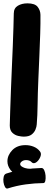

<svg xmlns="http://www.w3.org/2000/svg" viewBox="-20 -801 297 1131"><path d="M119.1 3.9Q107.4 3.9 87.9 -0.3Q68.3 -4.4 52.9 -18.9Q37.6 -33.3 37.6 -62.4Q38.3 -95.7 40.1 -148.3Q41.9 -200.9 44.2 -264.7Q46.4 -328.6 49.6 -396.1Q52.8 -463.6 55.2 -526.4Q57.6 -589.3 59.2 -640.4Q60.8 -691.6 61.2 -721.6Q61.4 -753.2 85.2 -767.3Q109 -781.3 141.6 -781.3Q185.3 -781.3 201.6 -760.8Q217.8 -740.2 218.3 -713.7Q218.9 -665.8 216.9 -602Q214.9 -538.2 211.8 -469.3Q208.8 -400.3 206 -335.3Q202.2 -248.1 201.5 -184.2Q200.8 -120.2 196.4 -68Q195.7 -54.7 188.9 -37.8Q182.2 -21 166.3 -8.6Q150.4 3.9 119.1 3.9ZM194.7 237.6Q134.7 246.2 96.8 234.6Q59 222.9 41.3 199.2Q23.7 175.6 23.7 149.1Q23.7 113.4 52.2 83.7Q80.8 53.9 130.2 53.9Q155.9 53.9 178.6 63.2Q201.2 72.4 215.3 90.9Q224.2 102 219.3 118.2Q214.3 134.4 202.4 147.4Q190.4 160.3 178.6 160.3Q171.8 160.3 166.8 154.9Q160.8 148 152.2 145Q143.6 142 133.6 142Q119.1 142 108.9 149.6Q98.7 157.1 98.7 166Q98.7 178.9 126.3 188.6Q154 198.3 224.2 188.6ZM25.6 309.1Q16.2 312.1 9.6 300.4Q2.9 288.8 0.5 271.9Q-1.9 255.1 1.8 240.1Q5.4 225 17.6 221.2Q68.9 204.7 120.5 197.4Q172.1 190.1 224.2 188.6Q234.6 188.6 240.6 201.8Q246.7 215.1 248.3 232.7Q250 250.3 247 263.9Q244 277.4 235.7 277.4Q183.6 278 130.6 285.3Q77.7 292.6 25.6 309.1Z"/></svg>

Font: Playpen Sans Arabic
Style: Regular
Weight: 400
Designer: Azza Alameddine, Laura Meseguer, Veronika Burian, José Scaglione
Foundry: TypeTogether
Version: Version 2.000